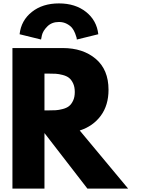

<svg xmlns="http://www.w3.org/2000/svg" viewBox="-20 -1107 825 1127"><path d="M53 -825H348Q467 -825 542 -761.5Q617 -698 617 -580Q617 -489 571.5 -427.5Q526 -366 448 -341L732 0H493L241 -326V0H53ZM241 -459H263Q289 -459 307 -460Q325 -461 348 -467Q371 -473 385 -484Q399 -495 409 -516Q419 -537 419 -567Q419 -597 409 -618Q399 -639 385 -650Q371 -661 348 -667Q325 -673 307 -674Q289 -675 263 -675H241ZM221 -875 95 -906Q104 -987 167 -1037Q230 -1087 326 -1087Q422 -1087 485 -1037Q548 -987 557 -906L431 -875Q431 -879 429.5 -886Q428 -893 421 -911Q414 -929 403.5 -942.5Q393 -956 372.5 -967Q352 -978 326 -978Q284 -978 258 -952Q232 -926 226 -900Z"/></svg>

Font: Hussar
Style: BoldWeb
Weight: 700
Foundry: Cannot Into Space Fonts
Version: Version 2.00